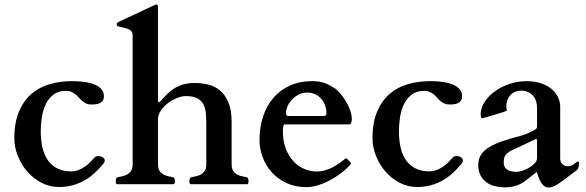

<svg xmlns="http://www.w3.org/2000/svg" viewBox="-20 -823 2620 858"><path d="M43.9 -206.5Q44.4 -277.3 65.4 -325.9Q86.4 -374.5 121.6 -404.3Q156.7 -434.1 203.4 -447.3Q250 -460.4 301.3 -460.4Q312 -460.4 326.9 -459.7Q341.8 -459 357.7 -456.8Q373.5 -454.6 388.9 -450.2Q404.3 -445.8 416.7 -438.2Q429.2 -430.7 436.8 -419.7Q444.3 -408.7 444.3 -393.1Q444.3 -381.3 439.9 -374.3Q435.5 -367.2 427.7 -363Q419.9 -358.9 409.7 -357.4Q399.4 -356 387.7 -356Q374 -356 364.5 -360.6Q355 -365.2 347.2 -371.8Q339.4 -378.4 332.5 -386.5Q325.7 -394.5 317.6 -401.1Q309.6 -407.7 299.3 -412.4Q289.1 -417 274.4 -417Q240.2 -417 218.3 -399.7Q196.3 -382.3 183.8 -355.7Q171.4 -329.1 166.7 -297.4Q162.1 -265.6 162.1 -236.8Q162.1 -197.8 169.4 -164.8Q176.8 -131.8 193.1 -107.9Q209.5 -84 235.6 -70.6Q261.7 -57.1 298.8 -57.1Q312.5 -57.1 325.9 -61.5Q339.4 -65.9 351.8 -73.5Q364.3 -81.1 375.2 -90.8Q386.2 -100.6 395.5 -111.8Q400.4 -117.7 405 -121.6Q409.7 -125.5 419.4 -125.5Q431.2 -125.5 439.7 -119.4Q448.2 -113.3 448.2 -106.4Q448.2 -104.5 447.5 -101.3Q446.8 -98.1 442.4 -92.3Q423.8 -68.8 402.3 -49.3Q380.9 -29.8 356.4 -16.1Q332 -2.4 304 5.1Q275.9 12.7 244.1 12.7Q202.1 12.7 165.8 -6.1Q129.4 -24.9 102.3 -55.9Q75.2 -86.9 59.6 -126.2Q43.9 -165.5 43.9 -206.5Z M761.7 -14.6Q761.7 -11.7 760.7 -6.3Q759.8 -1 756.8 0H502Q499 -1 498 -6.3Q497.1 -11.7 497.1 -14.6Q497.1 -17.1 498.5 -22.7Q500 -28.3 502 -29.3Q508.3 -32.2 520 -33.9Q531.7 -35.6 543.5 -40.8Q555.2 -45.9 564 -56.9Q572.8 -67.9 572.8 -89.4V-666Q572.8 -677.7 566.4 -684.3Q560.1 -690.9 550.3 -694.3Q540.5 -697.8 529.3 -700Q518.1 -702.1 507.8 -705.1Q504.9 -706.1 503.2 -707.8Q501.5 -709.5 501.5 -714.8Q501.5 -717.3 502.9 -719.7Q504.4 -722.2 508.8 -724.6L670.4 -800.3Q672.4 -801.3 674.6 -802.2Q676.8 -803.2 677.7 -803.2Q686 -803.2 686 -791.5V-377.9Q686 -376 686.5 -371.1Q687 -366.2 689.5 -366.2Q692.9 -366.2 694.3 -367.9Q695.8 -369.6 698.7 -372.6Q712.9 -388.7 727.5 -403.1Q742.2 -417.5 759.8 -428.5Q777.3 -439.5 799.3 -445.8Q821.3 -452.1 850.6 -452.1Q880.9 -452.1 910.4 -445.1Q939.9 -438 963.1 -418.7Q986.3 -399.4 1000.7 -365.5Q1015.1 -331.5 1015.1 -277.8V-89.4Q1015.1 -67.9 1023.9 -56.9Q1032.7 -45.9 1044.4 -40.8Q1056.2 -35.6 1067.9 -33.9Q1079.6 -32.2 1085.9 -29.3Q1087.9 -28.3 1089.4 -22.7Q1090.8 -17.1 1090.8 -14.6Q1090.8 -11.7 1089.8 -6.3Q1088.9 -1 1085.9 0H831.1Q828.1 -1 827.1 -6.3Q826.2 -11.7 826.2 -14.6Q826.2 -17.1 827.6 -22.7Q829.1 -28.3 831.1 -29.3Q837.4 -32.2 849.1 -33.9Q860.8 -35.6 872.6 -40.8Q884.3 -45.9 893.1 -56.9Q901.9 -67.9 901.9 -89.4V-257.3Q901.9 -285.6 900.4 -310.5Q898.9 -335.4 890.4 -354Q881.8 -372.6 863 -383.1Q844.2 -393.6 810.1 -393.6Q792.5 -393.6 771 -385Q749.5 -376.5 730.5 -362.1Q711.4 -347.7 698.7 -328.9Q686 -310.1 686 -289.6V-89.4Q686 -67.9 694.8 -56.9Q703.6 -45.9 715.3 -40.8Q727.1 -35.6 738.8 -33.9Q750.5 -32.2 756.8 -29.3Q758.8 -28.3 760.3 -22.7Q761.7 -17.1 761.7 -14.6Z M1139.6 -197.8Q1139.6 -254.9 1155.8 -303Q1171.9 -351.1 1202.1 -386.2Q1232.4 -421.4 1276.1 -440.9Q1319.8 -460.4 1375.5 -460.4Q1392.1 -460.4 1405.3 -458.3Q1418.5 -456.1 1429.4 -452.4Q1440.4 -448.7 1450 -443.6Q1459.5 -438.5 1469.2 -432.6Q1480.5 -426.8 1494.9 -411.6Q1509.3 -396.5 1522 -376.5Q1534.7 -356.4 1543.5 -333.7Q1552.2 -311 1552.2 -290Q1552.2 -283.2 1549.6 -275.1Q1546.9 -267.1 1540.5 -267.1H1252.4Q1247.6 -267.1 1245.8 -258.3Q1244.1 -249.5 1244.1 -236.8Q1244.1 -193.8 1256.6 -160.4Q1269 -127 1290 -103.8Q1311 -80.6 1338.4 -68.6Q1365.7 -56.6 1396 -56.6Q1415 -56.6 1432.6 -61.8Q1450.2 -66.9 1466.3 -75.2Q1482.4 -83.5 1496.6 -93.8Q1510.7 -104 1523.4 -114.3Q1526.4 -115.2 1527.3 -115.2Q1528.8 -115.2 1531.2 -112.8Q1535.6 -108.9 1540 -103.8Q1544.4 -98.6 1546.9 -95.2Q1548.3 -93.8 1548.3 -92.3Q1548.3 -90.8 1546.4 -88.9Q1530.3 -69.8 1506.8 -51.5Q1483.4 -33.2 1456.8 -18.8Q1430.2 -4.4 1402.3 4.4Q1374.5 13.2 1349.6 13.2Q1299.3 13.2 1260.3 -5.1Q1221.2 -23.4 1194.3 -53.2Q1167.5 -83 1153.6 -120.8Q1139.6 -158.7 1139.6 -197.8ZM1426.3 -304.7Q1439 -304.7 1439 -315.9Q1439 -335 1432.9 -351.8Q1426.8 -368.7 1415.5 -381.6Q1404.3 -394.5 1388.4 -401.9Q1372.6 -409.2 1353 -409.2Q1329.6 -409.2 1312 -399.2Q1294.4 -389.2 1282.2 -375Q1270 -360.8 1263.9 -345.7Q1257.8 -330.6 1257.8 -319.8Q1257.8 -311.5 1260.3 -308.1Q1262.7 -304.7 1266.6 -304.7Z M1644.5 -206.5Q1645 -277.3 1666 -325.9Q1687 -374.5 1722.2 -404.3Q1757.3 -434.1 1804 -447.3Q1850.6 -460.4 1901.9 -460.4Q1912.6 -460.4 1927.5 -459.7Q1942.4 -459 1958.3 -456.8Q1974.1 -454.6 1989.5 -450.2Q2004.9 -445.8 2017.3 -438.2Q2029.8 -430.7 2037.4 -419.7Q2044.9 -408.7 2044.9 -393.1Q2044.9 -381.3 2040.5 -374.3Q2036.1 -367.2 2028.3 -363Q2020.5 -358.9 2010.3 -357.4Q2000 -356 1988.3 -356Q1974.6 -356 1965.1 -360.6Q1955.6 -365.2 1947.8 -371.8Q1939.9 -378.4 1933.1 -386.5Q1926.3 -394.5 1918.2 -401.1Q1910.2 -407.7 1899.9 -412.4Q1889.6 -417 1875 -417Q1840.8 -417 1818.8 -399.7Q1796.9 -382.3 1784.4 -355.7Q1772 -329.1 1767.3 -297.4Q1762.7 -265.6 1762.7 -236.8Q1762.7 -197.8 1770 -164.8Q1777.3 -131.8 1793.7 -107.9Q1810.1 -84 1836.2 -70.6Q1862.3 -57.1 1899.4 -57.1Q1913.1 -57.1 1926.5 -61.5Q1939.9 -65.9 1952.4 -73.5Q1964.8 -81.1 1975.8 -90.8Q1986.8 -100.6 1996.1 -111.8Q2001 -117.7 2005.6 -121.6Q2010.3 -125.5 2020 -125.5Q2031.7 -125.5 2040.3 -119.4Q2048.8 -113.3 2048.8 -106.4Q2048.8 -104.5 2048.1 -101.3Q2047.4 -98.1 2043 -92.3Q2024.4 -68.8 2002.9 -49.3Q1981.4 -29.8 1957 -16.1Q1932.6 -2.4 1904.5 5.1Q1876.5 12.7 1844.7 12.7Q1802.7 12.7 1766.4 -6.1Q1730 -24.9 1702.9 -55.9Q1675.8 -86.9 1660.2 -126.2Q1644.5 -165.5 1644.5 -206.5Z M2320.8 -9.8Q2304.7 1.5 2282.7 7.8Q2260.7 14.2 2238.8 14.2Q2179.2 14.2 2148.2 -12.7Q2117.2 -39.6 2117.2 -85.4Q2117.2 -111.8 2129.2 -130.9Q2141.1 -149.9 2164.6 -164.6Q2188 -179.2 2222.4 -191.2Q2256.8 -203.1 2302.2 -214.8Q2326.7 -221.2 2341.6 -228.5Q2356.4 -235.8 2369.1 -242.7Q2377.4 -247.1 2378.7 -250.5Q2379.9 -253.9 2379.9 -256.8V-341.8Q2379.9 -357.9 2375.2 -371.8Q2370.6 -385.7 2361.3 -396Q2352.1 -406.2 2338.9 -412.1Q2325.7 -418 2309.1 -418Q2294.9 -418 2282.7 -413.1Q2270.5 -408.2 2261.7 -398.9Q2252.9 -389.6 2247.8 -377Q2242.7 -364.3 2242.7 -348.1Q2242.7 -346.7 2242.9 -343.8Q2243.2 -340.8 2243.7 -337.6Q2244.1 -334.5 2244.6 -332Q2245.1 -329.6 2245.1 -329.1Q2244.6 -328.1 2237.1 -325.2Q2229.5 -322.3 2218.5 -318.6Q2207.5 -314.9 2194.3 -311.3Q2181.2 -307.6 2169.2 -304.2Q2157.2 -300.8 2148.2 -298.1Q2139.2 -295.4 2135.7 -294.9Q2130.4 -294.9 2129.2 -300.5Q2127.9 -306.2 2127.9 -311.5Q2127.9 -339.8 2145 -366.7Q2162.1 -393.6 2190.7 -414.3Q2219.2 -435.1 2256.3 -447.8Q2293.5 -460.4 2333 -460.4Q2368.2 -460.4 2396 -451.4Q2423.8 -442.4 2443.4 -426.5Q2462.9 -410.6 2473.1 -389.9Q2483.4 -369.1 2483.4 -345.7V-112.8Q2483.4 -100.1 2492.9 -90.1Q2502.4 -80.1 2517.6 -80.1Q2526.4 -80.1 2533.4 -83.3Q2540.5 -86.4 2546.1 -90.6Q2551.8 -94.7 2555.7 -97.9Q2559.6 -101.1 2562.5 -101.1Q2566.4 -101.1 2566.9 -97.9Q2567.4 -94.7 2567.4 -92.3Q2567.4 -84 2565.2 -75.4Q2563 -66.9 2557.6 -63Q2533.7 -44.9 2515.1 -30.5Q2496.6 -16.1 2481.4 -5.9Q2466.3 4.4 2454.1 9.8Q2441.9 15.1 2431.2 15.1Q2421.4 15.1 2413.8 9.8Q2406.2 4.4 2400.6 -3.4Q2395 -11.2 2391.1 -20.3Q2387.2 -29.3 2384.5 -37.1Q2381.8 -44.9 2380.4 -49.8Q2378.9 -54.7 2377.9 -54.2ZM2231 -97.2Q2231 -84 2236.1 -75.7Q2241.2 -67.4 2249.5 -63Q2257.8 -58.6 2268.3 -56.9Q2278.8 -55.2 2290 -55.2Q2300.3 -55.2 2315.4 -60.3Q2330.6 -65.4 2345 -74Q2359.4 -82.5 2369.6 -93.5Q2379.9 -104.5 2379.9 -115.7V-196.3Q2379.9 -201.7 2376 -201.7Q2375 -201.7 2374 -201.2L2260.7 -148.4Q2253.9 -143.6 2248.3 -139.4Q2242.7 -135.3 2238.8 -129.6Q2234.9 -124 2232.9 -116.5Q2231 -108.9 2231 -97.2Z"/></svg>

Font: Cardo
Style: Bold
Weight: 700
Designer: David J. Perry
Foundry: David J. Perry
Version: Version 1.0011